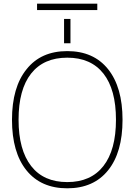

<svg xmlns="http://www.w3.org/2000/svg" viewBox="-20 -1023 732 1055"><path d="M151.4 -110.4Q219.7 -22.5 349.6 -22.5Q479.5 -22.5 548.3 -110.8Q617.2 -199.2 617.2 -365.2Q617.2 -531.2 548.3 -618.7Q479.5 -706.1 349.6 -706.1Q219.7 -706.1 150.9 -618.7Q82 -531.2 82 -365.2Q82 -199.2 151.4 -110.4ZM183.6 -967.8V-1002.9H514.6V-967.8ZM332 -785.2V-918.9H367.2V-785.2ZM126 -642.6Q205.1 -742.2 349.6 -742.2Q494.1 -742.2 573.7 -643.1Q653.3 -543.9 653.3 -364.7Q653.3 -185.5 573.7 -86.9Q494.1 11.7 349.6 11.7Q205.1 11.7 125.5 -86.9Q45.9 -185.5 45.9 -364.7Q45.9 -543.9 126 -642.6Z"/></svg>

Font: Gen Shin Gothic ExtraLight
Style: Regular
Weight: 100
Designer: [Source Han Sans]
Ryoko NISHIZUKA  (kana & ideographs); Paul D. Hunt (Latin, Greek & Cyrillic); Wenlong ZHANG  (bopomofo
Version: Version 1.002.20150607